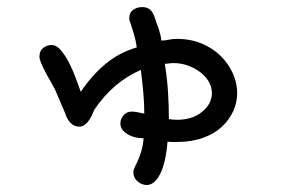

<svg xmlns="http://www.w3.org/2000/svg" viewBox="-20 -531 845 549"><path d="M353.5 -463.9Q349.6 -471.7 349.6 -479.5Q349.6 -495.1 360.8 -502.9Q372.1 -510.7 385.7 -510.7Q397.5 -510.7 404.3 -506.8Q411.1 -502.9 416 -495.1Q420.9 -487.3 424.3 -475.6Q427.7 -463.9 433.6 -449.2Q436.5 -440.4 438.5 -432.1Q440.4 -423.8 441.4 -415Q451.2 -415 462.9 -417.5Q474.6 -419.9 485.4 -419.9Q524.4 -419.9 556.2 -406.7Q587.9 -393.6 610.4 -371.6Q632.8 -349.6 645.5 -321.8Q658.2 -293.9 658.2 -264.6Q658.2 -238.3 647 -213.4Q635.7 -188.5 614.3 -168.5Q592.8 -148.4 560.1 -136.7Q527.3 -125 485.4 -125Q478.5 -125 472.2 -125Q465.8 -125 459 -126Q454.1 -65.4 438 -33.7Q421.9 -2 399.4 -2Q385.7 -2 373.5 -12.2Q361.3 -22.5 361.3 -38.1Q361.3 -44.9 365.2 -52.7Q369.1 -60.5 374 -71.3Q378.9 -82 383.8 -97.7Q388.7 -113.3 390.6 -135.7Q363.3 -135.7 343.8 -147.9Q324.2 -160.2 324.2 -177.7Q324.2 -191.4 333.5 -201.7Q342.8 -211.9 356.4 -211.9Q364.3 -211.9 374 -210Q383.8 -208 392.6 -206.1Q392.6 -236.3 389.6 -268.1Q386.7 -299.8 382.8 -331.1Q303.7 -296.9 250 -217.8Q247.1 -211.9 243.7 -203.6Q240.2 -195.3 234.9 -187.5Q229.5 -179.7 222.7 -174.3Q215.8 -168.9 207 -168.9Q191.4 -168.9 181.2 -180.2Q170.9 -191.4 166 -208L136.7 -276.4Q131.8 -286.1 124 -299.3Q116.2 -312.5 109.4 -325.7Q102.5 -338.9 97.7 -350.6Q92.8 -362.3 92.8 -369.1Q92.8 -385.7 103.5 -394Q114.3 -402.3 127 -402.3Q141.6 -402.3 154.3 -387.2Q167 -372.1 177.7 -351.1Q188.5 -330.1 196.8 -307.1Q205.1 -284.2 210.9 -268.6Q243.2 -316.4 282.2 -348.6Q321.3 -380.9 371.1 -395.5Q368.2 -416 362.8 -434.1Q357.4 -452.1 353.5 -463.9ZM451.2 -348.6Q458 -307.6 460.4 -268.1Q462.9 -228.5 462.9 -190.4Q468.8 -189.5 474.6 -189Q480.5 -188.5 486.3 -188.5Q530.3 -188.5 558.1 -211.4Q585.9 -234.4 585.9 -264.6Q585.9 -282.2 576.7 -297.9Q567.4 -313.5 551.8 -325.2Q536.1 -336.9 516.6 -343.8Q497.1 -350.6 476.6 -350.6Q468.8 -350.6 462.9 -349.6Q457 -348.6 451.2 -348.6Z"/></svg>

Font: Gamja Flower
Style: Regular
Weight: 400
Designer: YoonDesign Inc.
Foundry: YoonDesign Inc.
Version: Version 3.00;build 20171102